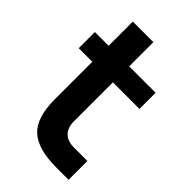

<svg xmlns="http://www.w3.org/2000/svg" viewBox="-214 -774 858 858"><g transform="rotate(45 215.5 -344.5)"><path d="M315 7Q199 7 147 -40.5Q95 -88 95 -204V-441H9V-543H96V-696H226V-543H393V-441H225V-195Q225 -155 246.5 -133.5Q268 -112 308 -112H393V7Z"/></g></svg>

Font: Cazoo Sans SemiBold
Style: Regular
Weight: 600
Designer: Jonathan Barnbrook, Julián Moncada
Foundry: Barnbrook Fonts
Version: Version 2.000;Glyphs 3.2.3 (3260)